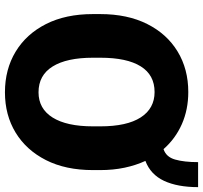

<svg xmlns="http://www.w3.org/2000/svg" viewBox="-42 -758 810 765"><g transform="rotate(90 362.5 -375.0)"><path d="M657.2 -369.6V-340.8Q657.2 -231.9 617.4 -153.6Q577.6 -75.2 507.8 -32.7Q438 9.8 347.2 9.8Q255.9 9.8 185.5 -32.7Q115.2 -75.2 75.4 -153.6Q35.6 -231.9 35.6 -340.8V-369.6Q35.6 -478.5 75.2 -557.1Q114.7 -635.7 184.8 -678.2Q254.9 -720.7 346.2 -720.7Q416 -720.7 474.1 -695.1Q532.2 -669.4 573.7 -622.1Q605 -632.3 615.2 -668.2Q625.5 -704.1 625.5 -759.8H725.1Q725.1 -677.7 700 -624Q674.8 -570.3 620.6 -549.8Q638.2 -511.7 647.7 -466.6Q657.2 -421.4 657.2 -369.6ZM482.9 -340.8V-370.6Q482.9 -476.1 447.3 -531.2Q411.6 -586.4 346.2 -586.4Q278.3 -586.4 243.9 -531.2Q209.5 -476.1 209.5 -370.6V-340.8Q209.5 -236.3 244.4 -180.2Q279.3 -124 347.2 -124Q412.6 -124 447.8 -180.2Q482.9 -236.3 482.9 -340.8Z"/></g></svg>

Font: Vazirmatn UI FD Black
Style: Regular
Weight: 900
Designer: Saber Rastikerdar
Foundry: Saber Rastikerdar
Version: Version 33.003